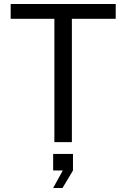

<svg xmlns="http://www.w3.org/2000/svg" viewBox="-20 -710 631 959"><path d="M251.6 0V-616.2H33.3V-690H558V-616.2H339V0ZM245.4 229 293.7 141.6H245.5V58.8H344.5V141.6L292.3 229Z"/></svg>

Font: Mozilla Text ExtraLight
Style: Regular
Weight: 200
Designer: Studio DRAMA
Foundry: Studio DRAMA
Version: Version 1.000